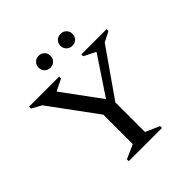

<svg xmlns="http://www.w3.org/2000/svg" viewBox="-218 -1000 1162 1162"><g transform="rotate(-45 363.5 -418.5)"><path d="M225 0V-16L315 -56V-308L94 -609L31 -644V-660H289V-644L216 -608V-604L393 -363L553 -603V-607L479 -644V-660H695V-644L630 -611L419 -309V-56L509 -16V0ZM290 -735Q268 -735 253.5 -749.5Q239 -764 239 -786Q239 -808 253.5 -822.5Q268 -837 290 -837Q312 -837 326.5 -822.5Q341 -808 341 -786Q341 -764 326.5 -749.5Q312 -735 290 -735ZM478 -735Q456 -735 441 -749.5Q426 -764 426 -786Q426 -808 441 -822.5Q456 -837 478 -837Q500 -837 514.5 -822.5Q529 -808 529 -786Q529 -764 514.5 -749.5Q500 -735 478 -735Z"/></g></svg>

Font: Spectral SC Medium
Style: Regular
Weight: 500
Designer: Jean-Baptiste Levee
Foundry: Production Type
Version: Version 2.001